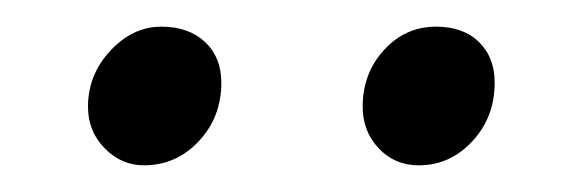

<svg xmlns="http://www.w3.org/2000/svg" viewBox="-20 -812 435 144"><path d="M88 -688Q71 -688 58.5 -700.8Q46 -713.5 46 -732Q46 -756 62.8 -774Q79.5 -792 101 -792Q121.5 -792 133.8 -780.5Q146 -769 146 -750Q146 -724 129 -706Q112 -688 88 -688ZM294 -688Q276 -688 264 -700.8Q252 -713.5 252 -732Q252 -757 268 -774.5Q284 -792 307 -792Q327.5 -792 339.2 -780.5Q351 -769 351 -750Q351 -724 334.2 -706Q317.5 -688 294 -688Z"/></svg>

Font: Merriweather Sans Variable Regular
Style: Italic
Weight: 300
Italic angle: -8°
Designer: Eben Sorkin
Foundry: Eben Sorkin
Version: Version 2.001